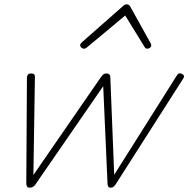

<svg xmlns="http://www.w3.org/2000/svg" viewBox="-20 -856 874 891"><path d="M118 15Q108 15 105 8.5Q102 2 102 -5L105 -495Q105 -503 109 -509Q113 -515 124 -515Q134 -515 138 -511.5Q142 -508 142 -500L135 -44L449 -499Q456 -508 460.5 -511.5Q465 -515 474 -515Q485 -515 488.5 -509.5Q492 -504 492 -496L510 -45L797 -500Q802 -508 807 -513Q812 -518 822 -514Q832 -510 833.5 -504Q835 -498 830 -491L517 -1Q512 6 507 10.5Q502 15 494 15Q485 15 482 9Q479 3 479 -4L459 -456L145 -1Q141 6 134 10.5Q127 15 118 15ZM369 -630Q363 -630 357.5 -635Q352 -640 352 -645Q352 -649 353.5 -652Q355 -655 359 -659L551 -828Q556 -833 560 -834.5Q564 -836 568 -836Q572 -836 575.5 -834.5Q579 -833 583 -828L677 -659Q679 -656 680.5 -652.5Q682 -649 682 -646Q682 -639 676 -634.5Q670 -630 664 -630Q660 -630 656.5 -632Q653 -634 651 -638L561 -784L387 -639Q380 -633 376.5 -631.5Q373 -630 369 -630Z"/></svg>

Font: Playwrite CO Thin
Style: Regular
Weight: 250
Version: Version 1.002